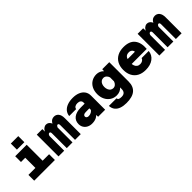

<svg xmlns="http://www.w3.org/2000/svg" viewBox="200 -2045 3500 3500"><g transform="rotate(-45 1950.0 -295.0)"><path d="M242 0V-560H428V0ZM62 0V-149H595V0ZM132 -411V-560H335V-411ZM239 -623V-780H431V-623Z M1114 0V-379Q1114 -400 1107.5 -411Q1101 -422 1087 -422Q1067 -422 1052.5 -392Q1038 -362 1026 -287L1016 -375Q1008 -465 1043.5 -518.5Q1079 -572 1142 -572Q1195 -572 1228.5 -531.5Q1262 -491 1262 -412V0ZM688 0V-560H831L835 -459V0ZM901 0V-379Q901 -402 894 -412Q887 -422 874 -422Q851 -422 838.5 -390.5Q826 -359 815 -287L816 -381Q811 -439 827.5 -482Q844 -525 873.5 -548.5Q903 -572 936 -572Q987 -572 1018 -528Q1049 -484 1049 -414V0Z M1710 0 1705 -87V-374Q1705 -406 1681.5 -424.5Q1658 -443 1617 -443Q1577 -443 1553 -427Q1529 -411 1525 -382H1346Q1352 -441 1387 -483.5Q1422 -526 1483 -549Q1544 -572 1626 -572Q1705 -572 1764.5 -547.5Q1824 -523 1857.5 -476.5Q1891 -430 1891 -364V0ZM1546 12Q1493 12 1451 -9.5Q1409 -31 1385.5 -69.5Q1362 -108 1362 -157Q1362 -245 1426.5 -294Q1491 -343 1607 -343H1721L1720 -222L1609 -220Q1577 -220 1559 -207.5Q1541 -195 1541 -173Q1541 -154 1556 -141.5Q1571 -129 1597 -129Q1635 -129 1665 -146Q1695 -163 1713 -193L1731 -84Q1705 -35 1658.5 -11.5Q1612 12 1546 12Z M2373 -511 2376 -560H2557V-63Q2557 63 2483 126.5Q2409 190 2255 190Q2179 190 2120.5 170.5Q2062 151 2027 108.5Q1992 66 1988 -1H2183Q2187 25 2207 36Q2227 47 2270 47Q2320 47 2345.5 21Q2371 -5 2371 -55V-95Q2344 -64 2307.5 -49Q2271 -34 2229 -34Q2158 -34 2104 -68.5Q2050 -103 2019.5 -163.5Q1989 -224 1989 -300Q1989 -383 2020.5 -444Q2052 -505 2107.5 -538Q2163 -571 2234 -571Q2275 -571 2311 -555Q2347 -539 2373 -511ZM2276 -172Q2309 -172 2334.5 -194Q2360 -216 2371 -252V-354Q2360 -391 2334.5 -412.5Q2309 -434 2276 -434Q2244 -434 2221 -417Q2198 -400 2185.5 -370.5Q2173 -341 2173 -303Q2173 -266 2185.5 -236.5Q2198 -207 2221 -189.5Q2244 -172 2276 -172Z M2929 12Q2837 12 2772 -23Q2707 -58 2672 -123.5Q2637 -189 2637 -280Q2637 -370 2672.5 -435.5Q2708 -501 2775 -536.5Q2842 -572 2935 -572Q3087 -572 3155.5 -486.5Q3224 -401 3211 -248H2782L2783 -363L3022 -364Q3020 -395 2996 -415.5Q2972 -436 2936 -436Q2874 -436 2848 -395Q2822 -354 2822 -271Q2822 -231 2834 -200.5Q2846 -170 2870.5 -152.5Q2895 -135 2933 -135Q2967 -135 2994 -152.5Q3021 -170 3026 -196H3210Q3201 -101 3126 -44.5Q3051 12 2929 12Z M3714 0V-379Q3714 -400 3707.5 -411Q3701 -422 3687 -422Q3667 -422 3652.5 -392Q3638 -362 3626 -287L3616 -375Q3608 -465 3643.5 -518.5Q3679 -572 3742 -572Q3795 -572 3828.5 -531.5Q3862 -491 3862 -412V0ZM3288 0V-560H3431L3435 -459V0ZM3501 0V-379Q3501 -402 3494 -412Q3487 -422 3474 -422Q3451 -422 3438.5 -390.5Q3426 -359 3415 -287L3416 -381Q3411 -439 3427.5 -482Q3444 -525 3473.5 -548.5Q3503 -572 3536 -572Q3587 -572 3618 -528Q3649 -484 3649 -414V0Z"/></g></svg>

Font: Azeret Mono Thin ExtraBold
Style: Regular
Weight: 800
Version: Version 1.002